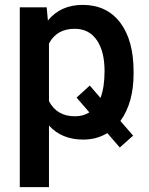

<svg xmlns="http://www.w3.org/2000/svg" viewBox="-20 -558 605 781"><path d="M523.4 -266.1C523.4 -351.6 505.4 -418 468.8 -466.3C432.1 -514.2 381.3 -538.1 316.9 -538.1C256.8 -538.1 209.5 -517.1 174.8 -474.6L169.9 -528.3H60.5V203.1H179.2V-47.4C213.9 -9.3 260.3 9.8 318.4 9.8C355 9.8 387.7 1 416.5 -16.6L467.3 42L521.5 -6.3L469.7 -65.9C505.4 -115.2 523.4 -179.2 523.4 -258.8ZM405.3 -269C405.3 -224.6 399.9 -188.5 388.7 -159.7L345.2 -210L291.5 -161.1L343.3 -101.1C327.1 -90.3 307.6 -85 284.7 -85C235.8 -85 200.7 -105.5 179.2 -146.5V-380.9C200.2 -420.9 235.4 -440.9 283.7 -440.9C322.8 -440.9 353 -425.3 374 -394.5C395 -363.8 405.3 -321.8 405.3 -269Z"/></svg>

Font: Roboto Medium
Style: Regular
Weight: 500
Designer: Google
Version: Version 2.137; 2017